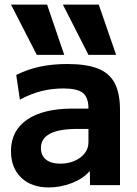

<svg xmlns="http://www.w3.org/2000/svg" viewBox="-20 -810 600 840"><path d="M141 -570 28 -790H186L261 -570ZM367 -570 255 -790H412L488 -570ZM193 10Q117 10 72.5 -33Q28 -76 28 -149Q28 -238 98.5 -286.5Q169 -335 299 -335H367Q367 -384 342.5 -403.5Q318 -423 257 -423Q208 -423 161.5 -411.5Q115 -400 67 -374L51 -482Q101 -507 155.5 -518.5Q210 -530 274 -530Q358 -530 408.5 -510Q459 -490 482 -446Q505 -402 505 -329V0H374L373 -60H371Q343 -28 294 -9Q245 10 193 10ZM244 -94Q279 -94 307 -106.5Q335 -119 351 -140Q367 -161 367 -187V-246H319Q238 -246 198.5 -225Q159 -204 159 -162Q159 -130 181 -112Q203 -94 244 -94Z"/></svg>

Font: M PLUS 2
Style: Bold
Weight: 700
Designer: Coji Morishita
Foundry: UNDERFOREST DESIGN
Version: Version 1.001